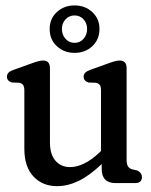

<svg xmlns="http://www.w3.org/2000/svg" viewBox="-20 -658 541 690"><path d="M67.5 -123V-331.5Q67.5 -346 63.5 -352Q59.5 -358 50 -360.5L22.5 -361.5Q5 -367.5 5 -382Q5 -390.5 10 -396.2Q15 -402 29 -407L93 -430Q109.5 -436 118.5 -438.2Q127.5 -440.5 135 -440.5Q159.5 -440.5 159.5 -413V-146.5Q159.5 -103 179.5 -80.2Q199.5 -57.5 232 -57.5Q255.5 -57.5 282.2 -70.2Q309 -83 338 -110.5L343 -115.5V-331.5Q343 -346 339 -352Q335 -358 325.5 -360.5L298 -361.5Q280.5 -367.5 280.5 -382Q280.5 -390.5 285.8 -396.2Q291 -402 304.5 -407L368.5 -430Q385 -436 394 -438.2Q403 -440.5 410.5 -440.5Q435 -440.5 435 -413V-84.5Q435 -68 440 -60.2Q445 -52.5 455 -49.5L473 -45.5Q490 -37 490 -21.5Q490 0 465 0H395.5Q345.5 0 345.5 -51V-68.5Q302 -27 262.8 -8Q223.5 11 185.5 11Q132.5 11 100 -24Q67.5 -59 67.5 -123ZM248 -468Q210.5 -468 184.5 -491.8Q158.5 -515.5 158.5 -554Q158.5 -591 184.5 -614.8Q210.5 -638.5 248 -638.5Q286 -638.5 311.8 -614.5Q337.5 -590.5 337.5 -554Q337.5 -516 311.8 -492Q286 -468 248 -468ZM248 -602.5Q228.5 -602.5 215.5 -588.5Q202.5 -574.5 202.5 -554Q202.5 -533 215.5 -518.5Q228.5 -504 248 -504Q267.5 -504 280.2 -518.5Q293 -533 293 -554Q293 -574.5 280.2 -588.5Q267.5 -602.5 248 -602.5Z"/></svg>

Font: Fraunces 144pt SuperSoft
Style: Regular
Weight: 400
Version: Version 1.000;[b76b70a41]